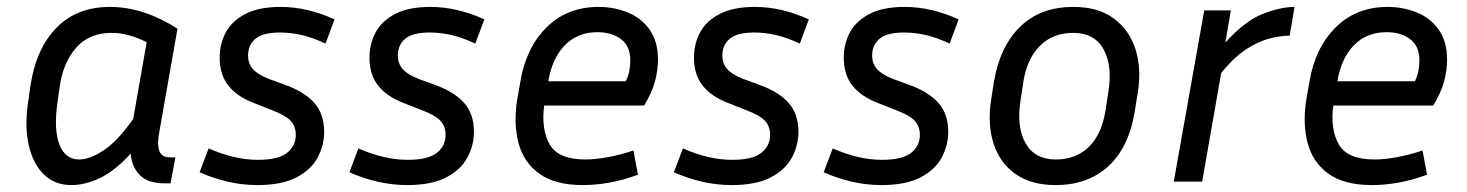

<svg xmlns="http://www.w3.org/2000/svg" viewBox="-20 -525 4241 555"><path d="M456 5Q407 5 383.5 -19.5Q360 -44 358 -81Q311 -30 268 -10Q225 10 187 10Q138 10 106.5 -21Q75 -52 63 -106Q51 -160 61 -228L68 -277Q84 -384 143 -444.5Q202 -505 298 -505Q348 -505 397.5 -488.5Q447 -472 493 -442L439 -135Q434 -105 441 -87.5Q448 -70 473 -70H487L473 5ZM146 -228Q135 -149 152 -106.5Q169 -64 209 -64Q239 -64 279 -90Q319 -116 365 -181L404 -403Q350 -430 303 -430Q238 -430 200.5 -387.5Q163 -345 153 -277Z M726 -63Q784 -63 809.5 -83Q835 -103 835 -135Q835 -161 819 -177Q803 -193 765 -207L717 -226Q666 -245 640.5 -277Q615 -309 615 -358Q615 -398 632.5 -431Q650 -464 689 -484.5Q728 -505 791 -505Q868 -505 947 -469L921 -399Q885 -416 853 -423.5Q821 -431 789 -431Q740 -431 718.5 -413Q697 -395 697 -364Q697 -342 710.5 -326Q724 -310 757 -297L806 -279Q861 -259 889 -227Q917 -195 917 -144Q917 -105 898 -69.5Q879 -34 836.5 -12Q794 10 724 10Q641 10 557 -27L583 -96Q622 -79 657 -71Q692 -63 726 -63Z M1159 -63Q1217 -63 1242.5 -83Q1268 -103 1268 -135Q1268 -161 1252 -177Q1236 -193 1198 -207L1150 -226Q1099 -245 1073.5 -277Q1048 -309 1048 -358Q1048 -398 1065.5 -431Q1083 -464 1122 -484.5Q1161 -505 1224 -505Q1301 -505 1380 -469L1354 -399Q1318 -416 1286 -423.5Q1254 -431 1222 -431Q1173 -431 1151.5 -413Q1130 -395 1130 -364Q1130 -342 1143.5 -326Q1157 -310 1190 -297L1239 -279Q1294 -259 1322 -227Q1350 -195 1350 -144Q1350 -105 1331 -69.5Q1312 -34 1269.5 -12Q1227 10 1157 10Q1074 10 990 -27L1016 -96Q1055 -79 1090 -71Q1125 -63 1159 -63Z M1824 -20Q1781 -4 1741 3Q1701 10 1665 10Q1585 10 1539.5 -22.5Q1494 -55 1479 -111Q1464 -167 1475 -237L1484 -288Q1500 -386 1559.5 -445.5Q1619 -505 1710 -505Q1755 -505 1794.5 -489Q1834 -473 1858 -439Q1882 -405 1882 -352Q1882 -323 1873.5 -290.5Q1865 -258 1842 -220H1553Q1544 -151 1569 -107.5Q1594 -64 1672 -64Q1700 -64 1736 -70.5Q1772 -77 1811 -90ZM1707 -432Q1650 -432 1613 -394.5Q1576 -357 1565 -290H1789Q1797 -307 1799.5 -322Q1802 -337 1802 -350Q1802 -392 1775 -412Q1748 -432 1707 -432Z M2097 -63Q2155 -63 2180.5 -83Q2206 -103 2206 -135Q2206 -161 2190 -177Q2174 -193 2136 -207L2088 -226Q2037 -245 2011.5 -277Q1986 -309 1986 -358Q1986 -398 2003.5 -431Q2021 -464 2060 -484.5Q2099 -505 2162 -505Q2239 -505 2318 -469L2292 -399Q2256 -416 2224 -423.5Q2192 -431 2160 -431Q2111 -431 2089.5 -413Q2068 -395 2068 -364Q2068 -342 2081.5 -326Q2095 -310 2128 -297L2177 -279Q2232 -259 2260 -227Q2288 -195 2288 -144Q2288 -105 2269 -69.5Q2250 -34 2207.5 -12Q2165 10 2095 10Q2012 10 1928 -27L1954 -96Q1993 -79 2028 -71Q2063 -63 2097 -63Z M2530 -63Q2588 -63 2613.5 -83Q2639 -103 2639 -135Q2639 -161 2623 -177Q2607 -193 2569 -207L2521 -226Q2470 -245 2444.5 -277Q2419 -309 2419 -358Q2419 -398 2436.5 -431Q2454 -464 2493 -484.5Q2532 -505 2595 -505Q2672 -505 2751 -469L2725 -399Q2689 -416 2657 -423.5Q2625 -431 2593 -431Q2544 -431 2522.5 -413Q2501 -395 2501 -364Q2501 -342 2514.5 -326Q2528 -310 2561 -297L2610 -279Q2665 -259 2693 -227Q2721 -195 2721 -144Q2721 -105 2702 -69.5Q2683 -34 2640.5 -12Q2598 10 2528 10Q2445 10 2361 -27L2387 -96Q2426 -79 2461 -71Q2496 -63 2530 -63Z M3269 -258 3261 -208Q3245 -102 3185.5 -46Q3126 10 3031 10Q2961 10 2915.5 -22Q2870 -54 2852 -110Q2834 -166 2845 -237L2853 -288Q2870 -390 2928.5 -447.5Q2987 -505 3083 -505Q3154 -505 3199 -472Q3244 -439 3262 -383.5Q3280 -328 3269 -258ZM3184 -260Q3196 -335 3170 -382.5Q3144 -430 3082 -430Q3024 -430 2986.5 -393Q2949 -356 2938 -288L2930 -235Q2918 -158 2944.5 -111Q2971 -64 3032 -64Q3090 -64 3127.5 -100.5Q3165 -137 3176 -208Z M3708 -422Q3685 -422 3653 -414.5Q3621 -407 3584.5 -384Q3548 -361 3510 -314L3455 0H3373L3461 -495H3538L3522 -402Q3579 -465 3630.5 -485Q3682 -505 3722 -505Z M4105 -20Q4062 -4 4022 3Q3982 10 3946 10Q3866 10 3820.5 -22.5Q3775 -55 3760 -111Q3745 -167 3756 -237L3765 -288Q3781 -386 3840.5 -445.5Q3900 -505 3991 -505Q4036 -505 4075.5 -489Q4115 -473 4139 -439Q4163 -405 4163 -352Q4163 -323 4154.5 -290.5Q4146 -258 4123 -220H3834Q3825 -151 3850 -107.5Q3875 -64 3953 -64Q3981 -64 4017 -70.5Q4053 -77 4092 -90ZM3988 -432Q3931 -432 3894 -394.5Q3857 -357 3846 -290H4070Q4078 -307 4080.5 -322Q4083 -337 4083 -350Q4083 -392 4056 -412Q4029 -432 3988 -432Z"/></svg>

Font: Inria Sans
Style: Italic
Weight: 400
Italic angle: -10°
Designer: Black Foundry Team
Foundry: Black Foundry
Version: Version 1.2; ttfautohint (v1.8.3)